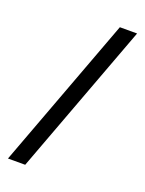

<svg xmlns="http://www.w3.org/2000/svg" viewBox="-137 -781 640 848"><g transform="rotate(20 183.5 -357.0)"><path d="M356.9 -713.9 90.8 0H9.8L275.9 -713.9Z"/></g></svg>

Font: f05544669
Style: Regular
Weight: 400
Foundry: Ascender Corporation
Version: Version 1.10